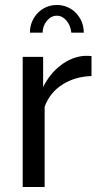

<svg xmlns="http://www.w3.org/2000/svg" viewBox="-20 -750 403 770"><path d="M347 -445Q281 -443 230.5 -411Q180 -379 159 -322V0H71V-522H153V-401Q180 -455 224 -488.5Q268 -522 318 -526Q328 -526 335 -526Q342 -526 347 -525ZM208 -687Q185 -687 168 -666.5Q151 -646 151 -619H100Q100 -643 108.5 -663Q117 -683 131.5 -698Q146 -713 165.5 -721.5Q185 -730 208 -730Q231 -730 250.5 -721.5Q270 -713 284.5 -698Q299 -683 307.5 -663Q316 -643 316 -619H266Q263 -648 246.5 -667.5Q230 -687 208 -687Z"/></svg>

Font: IngvarSans
Style: Regular
Weight: 500
Version: Version 3.000